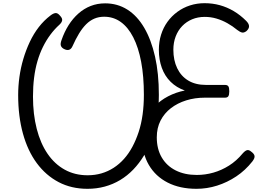

<svg xmlns="http://www.w3.org/2000/svg" viewBox="-20 -1166 1670 1205"><path d="M529 19Q428 19 348 -23Q268 -65 211 -142Q154 -219 124 -327.5Q94 -436 94 -569Q94 -626 102 -683.5Q110 -741 126.5 -796.5Q143 -852 167 -903Q191 -954 223.5 -996Q256 -1038 297 -1069Q315 -1083 329 -1084Q343 -1085 358 -1066Q372 -1051 370 -1038Q368 -1025 353 -1011Q322 -983 296 -948Q270 -913 249.5 -871.5Q229 -830 215 -782Q201 -734 194 -678.5Q187 -623 187 -560Q187 -449 210.5 -357.5Q234 -266 278.5 -201Q323 -136 386.5 -101Q450 -66 530 -66Q576 -66 617 -78Q658 -90 693.5 -113Q729 -136 758.5 -169Q788 -202 811 -245Q834 -288 850.5 -338.5Q867 -389 875 -447.5Q883 -506 883 -571Q883 -687 866 -777.5Q849 -868 816.5 -931.5Q784 -995 738 -1028Q692 -1061 634 -1061Q600 -1061 572 -1049Q544 -1037 520.5 -1013.5Q497 -990 476 -955.5Q455 -921 435 -876Q427 -858 413.5 -853.5Q400 -849 381 -859Q366 -867 362 -879.5Q358 -892 366 -914Q384 -966 410.5 -1008Q437 -1050 472 -1081Q507 -1112 549 -1128.5Q591 -1145 640 -1145Q717 -1145 779 -1106Q841 -1067 885 -992Q929 -917 953 -811Q977 -705 977 -571Q977 -496 966 -427.5Q955 -359 934.5 -299.5Q914 -240 884 -190.5Q854 -141 816.5 -102Q779 -63 734 -36Q689 -9 637.5 5Q586 19 529 19ZM1213 19Q1109 19 1032.5 -20Q956 -59 914 -131Q872 -203 872 -300Q872 -359 892.5 -409Q913 -459 949.5 -497.5Q986 -536 1035 -561.5Q1084 -587 1140 -598Q1088 -616 1051 -652.5Q1014 -689 995.5 -740.5Q977 -792 977 -853Q977 -904 991 -948.5Q1005 -993 1031 -1029Q1057 -1065 1093 -1091.5Q1129 -1118 1172.5 -1132Q1216 -1146 1264 -1146Q1314 -1146 1359.5 -1133.5Q1405 -1121 1446.5 -1096.5Q1488 -1072 1525 -1035Q1542 -1018 1543 -1002.5Q1544 -987 1527 -971Q1511 -959 1498.5 -962Q1486 -965 1469 -978Q1440 -1002 1407 -1020.5Q1374 -1039 1338.5 -1049.5Q1303 -1060 1265 -1060Q1222 -1060 1186 -1045Q1150 -1030 1123.5 -1002.5Q1097 -975 1082.5 -937Q1068 -899 1068 -854Q1068 -788 1092 -738Q1116 -688 1161.5 -660.5Q1207 -633 1273 -633H1392Q1407 -633 1413 -624.5Q1419 -616 1419 -593Q1419 -571 1413 -562Q1407 -553 1392 -553H1265Q1203 -553 1148.5 -536Q1094 -519 1052.5 -487Q1011 -455 987.5 -409Q964 -363 964 -304Q964 -231 995 -178Q1026 -125 1082.5 -96.5Q1139 -68 1215 -68Q1268 -68 1319 -82.5Q1370 -97 1417 -126.5Q1464 -156 1503 -203Q1518 -220 1530 -223.5Q1542 -227 1557 -214Q1575 -201 1577.5 -187.5Q1580 -174 1564 -153Q1520 -97 1463 -59Q1406 -21 1342.5 -1Q1279 19 1213 19Z"/></svg>

Font: Playwrite BR
Style: Regular
Weight: 400
Designer: Veronika Burian, José Scaglione
Foundry: TypeTogether
Version: Version 1.002